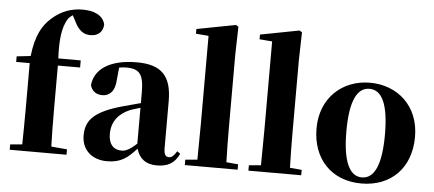

<svg xmlns="http://www.w3.org/2000/svg" viewBox="-54 -961 2486 1101"><g transform="rotate(5 1188.5 -410.0)"><path d="M101 0H360V-31L269 -39C267 -106 266 -172 266 -238V-505H394V-546H265C260 -650 267 -723 299 -775C305 -784 315 -793 326 -800L342 -770C368 -714 398 -695 437 -695C483 -695 509 -723 510 -763C497 -818 441 -837 381 -837C318 -837 258 -818 203 -768C156 -727 119 -665 106 -546L26 -537V-505H104V-238C104 -171 103 -104 102 -37L33 -31V0Z M880 16C945 16 983 -7 1009 -62L991 -75C972 -45 961 -37 946 -37C927 -37 917 -50 917 -88V-357C917 -502 858 -563 716 -563C561 -563 474 -503 465 -410C474 -376 499 -358 535 -358C573 -358 607 -384 610 -453L617 -524C632 -527 645 -528 659 -528C735 -528 759 -497 759 -393V-332L662 -306C499 -261 448 -210 448 -119C448 -35 508 17 594 17C674 17 712 -14 763 -70C778 -17 815 16 880 16ZM759 -99C718 -60 693 -51 672 -51C627 -51 597 -80 597 -140C597 -213 636 -259 701 -287C715 -292 736 -298 759 -305Z M1109 0H1345V-31L1277 -37C1275 -102 1274 -173 1274 -238V-656L1278 -817L1263 -826L1039 -783V-756L1112 -750V-238L1110 -37L1041 -31V0Z M1475 0H1711V-31L1643 -37C1641 -102 1640 -173 1640 -238V-656L1644 -817L1629 -826L1405 -783V-756L1478 -750V-238L1476 -37L1407 -31V0Z M2058 17C2229 17 2342 -97 2342 -276C2342 -455 2216 -563 2058 -563C1901 -563 1775 -453 1775 -276C1775 -100 1886 17 2058 17ZM2058 -18C1987 -18 1947 -100 1947 -274C1947 -449 1987 -528 2058 -528C2130 -528 2169 -449 2169 -274C2169 -100 2130 -18 2058 -18Z"/></g></svg>

Font: Source Han Serif KR Heavy
Style: Regular
Weight: 900
Designer: Ryoko NISHIZUKA 西塚涼子 (kana & ideographs); Frank Grießhammer (Latin, Greek & Cyrillic); Wenlong ZHANG 张文龙 (bopomofo); San
Foundry: Adobe
Version: Version 2.001;hotconv 1.1.0;makeotfexe 2.6.0